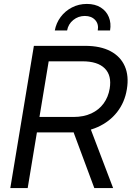

<svg xmlns="http://www.w3.org/2000/svg" viewBox="-20 -962 675 982"><path d="M32.7 0 153.3 -727.5H415.5Q493.7 -727.5 545.2 -700.2Q596.7 -672.9 618.4 -623Q640.1 -573.2 628.9 -505.9Q618.2 -439 579.3 -389.2Q540.5 -339.4 479.2 -312Q418 -284.7 339.8 -284.7H129.4L142.1 -363.8H355.5Q407.7 -363.8 446.8 -381.8Q485.8 -399.9 509.8 -432.6Q533.7 -465.3 541 -508.8Q552.2 -575.7 515.9 -612.1Q479.5 -648.4 401.9 -648.4H229L121.6 0ZM462.4 0 340.8 -327.1H434.1L558.6 0ZM424.3 -941.9Q466.3 -941.9 495.1 -923.8Q523.9 -905.8 536.6 -874.8Q549.3 -843.8 543 -806.2H480Q485.8 -838.9 466.8 -859.6Q447.8 -880.4 414.1 -880.4Q380.4 -880.4 354.7 -859.6Q329.1 -838.9 323.2 -806.2H260.3Q267.1 -843.8 290 -874.8Q313 -905.8 347.9 -923.8Q382.8 -941.9 424.3 -941.9Z"/></svg>

Font: Inter 28pt
Style: Italic
Weight: 400
Italic angle: -9.3988°
Designer: Rasmus Andersson
Foundry: rsms
Version: Version 4.001;git-66647c0bb